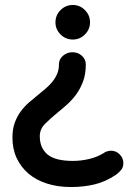

<svg xmlns="http://www.w3.org/2000/svg" viewBox="-20 -544 528 772"><path d="M135 -164Q151 -177 165.5 -189.5Q180 -202 191.5 -216.5Q203 -231 210 -247.5Q217 -264 217 -285Q217 -306 233.5 -320Q250 -334 271 -334Q294 -334 309.5 -319.5Q325 -305 325 -285Q325 -247 314.5 -218Q304 -189 287.5 -166Q271 -143 250.5 -124.5Q230 -106 210 -90Q182 -67 161 -46Q140 -25 140 4Q140 51 171 77Q202 103 273 103Q305 103 337.5 95.5Q370 88 396 72Q401 68 409.5 65Q418 62 426 62Q447 62 461.5 77Q476 92 476 112Q476 129 466.5 140Q457 151 446 159Q404 187 360 197.5Q316 208 265 208Q212 208 168.5 194Q125 180 94.5 154Q64 128 47 91.5Q30 55 30 9Q30 -24 39 -49.5Q48 -75 63 -95.5Q78 -116 97 -132.5Q116 -149 135 -164ZM273 -524Q301 -524 321.5 -503.5Q342 -483 342 -454Q342 -426 321.5 -405.5Q301 -385 273 -385Q244 -385 223.5 -405.5Q203 -426 203 -454Q203 -483 223.5 -503.5Q244 -524 273 -524Z"/></svg>

Font: Varela Round Precious
Style: Medium
Weight: 500
Designer: Joe Prince
Foundry: Joe Prince
Version: Version 1.000